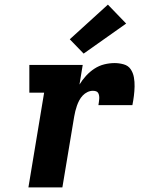

<svg xmlns="http://www.w3.org/2000/svg" viewBox="-20 -811 640 831"><path d="M103 0 171 -410H107V-530H338L324 -445Q336 -465 352.5 -483Q369 -501 389 -514Q409 -527 431.5 -532.5Q454 -538 476 -538Q496 -538 515.5 -532.5Q535 -527 545.5 -511.5Q556 -496 559.5 -476.5Q563 -457 562.5 -436.5Q562 -416 559.5 -396Q557 -376 553 -356H406Q407 -363 408 -369.5Q409 -376 409.5 -383Q410 -390 409 -396.5Q408 -403 405 -408.5Q402 -414 395.5 -416Q389 -418 382 -418Q370 -418 358.5 -412.5Q347 -407 338 -397.5Q329 -388 323 -376.5Q317 -365 313 -353.5Q309 -342 306 -330Q303 -318 301 -306L250 0ZM342 -579 282 -641 447 -791 526 -709Z"/></svg>

Font: Iosevka Slab Heavy Extended
Style: Italic
Weight: 900
Width: 7
Italic angle: -9°
Monospace: yes
Designer: Belleve Invis
Foundry: Belleve Invis
Version: Version 11.1.0; ttfautohint (v1.8.3)